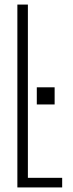

<svg xmlns="http://www.w3.org/2000/svg" viewBox="-20 -820 320 840"><path d="M56 0V-800H102V-42H252V0ZM141 -363V-438H219V-363Z"/></svg>

Font: Big Shoulders Display Light
Style: Regular
Weight: 300
Designer: Patric King
Foundry: XO Type Co
Version: Version 1.000; ttfautohint (v1.8.2)